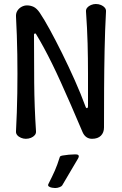

<svg xmlns="http://www.w3.org/2000/svg" viewBox="-20 -694 610 960"><path d="M440 0Q424 0 412 -8.5Q400 -17 393 -33Q361 -109 334 -170.5Q307 -232 284 -283Q261 -334 240 -376.5Q219 -419 199.5 -455Q180 -491 160 -524Q158 -528 154 -526.5Q150 -525 150 -521Q150 -399 151 -279.5Q152 -160 160 -38Q161 -27 154 -18.5Q147 -10 135 -5Q123 0 109 0Q97 0 85 -5Q73 -10 66 -18.5Q59 -27 60 -38Q65 -131 66.5 -228Q68 -325 66.5 -422Q65 -519 60 -611Q59 -628 67 -640.5Q75 -653 88 -660Q101 -667 115 -667Q133 -667 148.5 -659.5Q164 -652 179 -630Q200 -599 229 -546Q258 -493 290.5 -427.5Q323 -362 354 -292.5Q385 -223 408 -160Q411 -152 415.5 -153.5Q420 -155 420 -162Q420 -251 420 -326.5Q420 -402 418 -477Q416 -552 410 -636Q409 -647 416 -655.5Q423 -664 435 -669Q447 -674 459 -674Q473 -674 485 -669Q497 -664 504 -655.5Q511 -647 510 -636Q505 -544 503 -445Q501 -346 500.5 -247.5Q500 -149 500 -57Q500 -31 484.5 -15.5Q469 0 440 0ZM291 233Q288 238 277.5 242Q267 246 258 246H254Q249 246 240 244.5Q231 243 224.5 238.5Q218 234 222 226Q242 187 254.5 158.5Q267 130 279 91Q280 86 293.5 83.5Q307 81 324 79.5Q341 78 352 78H359Q367 78 370.5 80.5Q374 83 374 87.5Q374 92 370 99Q348 136 331 165Q314 194 291 233Z"/></svg>

Font: Winky Sans Light
Style: Regular
Weight: 300
Designer: Simon Atzbach
Foundry: typofactur
Version: Version 1.205